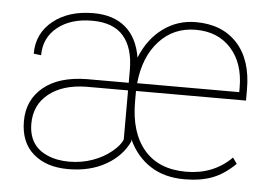

<svg xmlns="http://www.w3.org/2000/svg" viewBox="-42 -537 846 601"><g transform="rotate(5 381.5 -236.5)"><path d="M704.6 -291Q704.6 -368.2 663.3 -413.8Q622.1 -459.5 552.5 -459.5Q482.9 -459.5 437.5 -409.9Q392.1 -360.4 383.8 -276.9H704.6ZM557.1 9.8Q494.1 9.8 449.7 -19Q405.3 -47.9 381.3 -100.1V-94.7H381.8Q360.4 -47.4 310.3 -18.8Q260.3 9.8 191.7 9.8Q123 9.8 82 -25.9Q41 -61.5 41 -127.9Q41 -194.3 89.6 -234.6Q138.2 -274.9 226.6 -275.9H357.4V-315.4Q357.4 -385.3 325.4 -422.4Q293.5 -459.5 226.6 -459.5Q159.7 -459.5 118.2 -426.3Q76.7 -393.1 76.7 -337.9L53.2 -340.8Q53.2 -404.8 102.1 -444.1Q150.9 -483.4 229 -483.4Q291.5 -483.4 329.6 -451.2Q367.7 -418.9 377.9 -356.9Q402.3 -417 447.8 -450.2Q493.2 -483.4 550.8 -483.4Q633.3 -483.4 680.7 -431.9Q728 -380.4 728 -287.1V-252.4H382.3V-218.8Q382.3 -122.1 428.2 -68.1Q474.1 -14.2 560.3 -14.2Q646.5 -14.2 703.1 -71.3L716.3 -52.7Q682.1 -18.6 644.8 -4.4Q607.4 9.8 557.1 9.8ZM357.4 -252H225.1Q151.4 -250.5 108.2 -215.6Q64.9 -180.7 64.9 -122.1Q64.9 -52.7 124 -26.9Q153.8 -13.7 192.6 -13.7Q231.4 -13.7 265.9 -25.9Q300.3 -38.1 325.7 -59.1Q351.1 -80.1 357.4 -98.1Z"/></g></svg>

Font: Yantramanav Thin
Style: Regular
Weight: 250
Version: Version 1.001;PS 1.0;hotconv 1.0.72;makeotf.lib2.5.5900; ttf